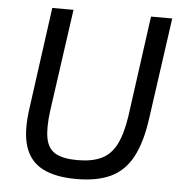

<svg xmlns="http://www.w3.org/2000/svg" viewBox="-51 -739 766 802"><g transform="rotate(5 332.0 -338.5)"><path d="M639 -690 579 -263Q565 -163 532 -102Q499 -41 442 -14Q385 13 298 13Q210 13 156 -15Q102 -43 82.5 -104.5Q63 -166 78 -267L136 -690H225L165 -263Q155 -189 163.5 -145.5Q172 -102 204 -84Q236 -66 296 -66Q357 -66 396.5 -85Q436 -104 458.5 -148.5Q481 -193 492 -267L550 -690Z"/></g></svg>

Font: Exo 2
Style: Italic
Weight: 400
Italic angle: -8°
Designer: Natanael Gama
Foundry: Natanael Gama
Version: Version 2.010